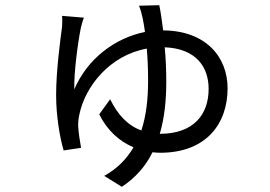

<svg xmlns="http://www.w3.org/2000/svg" viewBox="-20 -635 1040 739"><path d="M593 -615 515 -613C528 -580 533 -547 538 -512C423 -489 316 -409 266 -291C264 -355 280 -473 291 -527C294 -539 298 -555 303 -567L219 -574C220 -563 220 -548 219 -533C213 -488 196 -365 196 -269C196 -190 210 -106 225 -56L292 -66C288 -86 282 -128 281 -147C280 -166 283 -183 286 -197C309 -303 402 -422 545 -448C548 -413 550 -372 550 -325C550 -255 543 -190 524 -133C471 -152 432 -195 404 -253L362 -195C392 -134 439 -91 494 -68C468 -24 432 14 381 42L449 84C502 49 541 4 567 -49C577 -48 586 -47 596 -47C775 -47 856 -160 856 -295C856 -417 771 -517 608 -518C603 -558 598 -592 593 -615ZM620 -321C620 -366 618 -411 614 -453C735 -448 783 -377 783 -293C783 -193 724 -120 596 -120H595C613 -181 620 -248 620 -321Z"/></svg>

Font: DAIFUKU Sans JP
Style: Regular
Weight: 400
Designer: Original font ‘Source Han Sans JP’ : Ryoko NISHIZUKA  (kana, bopomofo & ideographs); Paul D. Hunt (Latin, Greek & Cyrill
Foundry: Daifuku
Version: Version 1.001